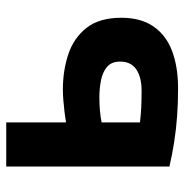

<svg xmlns="http://www.w3.org/2000/svg" viewBox="-8 -558 577 600"><g transform="rotate(-90 280.0 -257.5)"><path d="M304 11Q259 11 218 8Q177 5 138 -1Q99 -7 60 -16V-526H198V-339Q215 -342 232 -344Q249 -346 266.5 -347.5Q284 -349 301 -349Q360 -349 411 -332Q462 -315 493.5 -275Q525 -235 525 -166Q525 -105 497.5 -65.5Q470 -26 420.5 -7.5Q371 11 304 11ZM297 -103Q339 -103 363.5 -119.5Q388 -136 388 -170Q388 -197 371.5 -211Q355 -225 329 -230Q303 -235 276 -235Q254 -235 233 -233Q212 -231 198 -228V-108Q206 -107 224 -105.5Q242 -104 262 -103.5Q282 -103 297 -103Z"/></g></svg>

Font: Ubuntu Sans Mono
Style: Bold
Weight: 700
Monospace: yes
Designer: Dalton Maag Ltd
Foundry: Dalton Maag Ltd
Version: Version 1.006